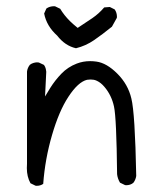

<svg xmlns="http://www.w3.org/2000/svg" viewBox="-20 -604 540 618"><path d="M356.4 -549.8Q356.4 -563.5 349.1 -573.7L333.5 -581.5L315.4 -580.1Q298.3 -560.1 277.3 -545.7Q256.3 -531.2 230 -514.2Q214.4 -526.9 205.1 -536.1Q186 -555.2 173.8 -575.7L157.7 -583.5Q155.8 -584 154.3 -584Q140.1 -584 129.4 -576.7L122.1 -560.5Q129.9 -520 164.1 -489.3Q189.5 -456.5 224.6 -448.7Q256.3 -456.5 283.2 -475.1Q310.1 -493.7 340.3 -518.1L356 -546.4Q356.4 -548.3 356.4 -549.8ZM97.7 -5.9Q110.4 -5.9 119.1 -12.2Q125 -92.3 147.5 -169.4Q169.9 -246.6 200.2 -292.5Q231.4 -340.3 260.3 -347.2Q266.1 -348.1 271.5 -348.1Q276.9 -348.1 282 -347.2Q287.1 -346.2 292 -343.8Q304.7 -337.9 315.9 -324.7Q338.9 -297.9 346.9 -261.2Q355 -224.6 356.9 -43.5Q358.4 -29.3 366.2 -16.1L382.3 -8.3Q384.3 -7.8 385.7 -7.8Q399.9 -7.8 409.2 -15.6Q416.5 -24.9 418.5 -37.6Q414.6 -240.2 402.8 -287.1Q392.1 -332.5 357.7 -366.9Q323.2 -401.4 290 -405.8Q279.8 -407.2 270 -407.2Q247.6 -407.2 227.1 -399.4Q198.2 -388.2 177.7 -366.9Q157.2 -345.7 141.6 -320.8L125 -293.5Q128.9 -370.1 128.9 -373Q128.9 -376 127.4 -382.3Q126 -388.7 121.6 -395L105 -402.8Q103 -403.3 98.9 -403.3Q94.7 -403.3 88.4 -401.6Q82 -399.9 76.2 -395.5Q68.4 -385.7 66.9 -373.5V-76.7Q66.4 -69.3 66.4 -63Q66.4 -35.2 78.1 -14.2L94.2 -6.3Q96.2 -5.9 97.7 -5.9Z"/></svg>

Font: NaikaiFont
Style: Light
Weight: 300
Version: Version 1.89